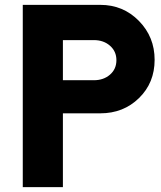

<svg xmlns="http://www.w3.org/2000/svg" viewBox="-20 -770 661 790"><path d="M392.6 -750Q486.8 -750 551.5 -684.1Q616.2 -618.2 616.2 -523.9Q616.2 -429.2 552 -366.5Q487.8 -303.7 392.6 -303.7H238.8V0H73.7V-750ZM366.2 -439.9Q406.2 -439.9 432.6 -462.9Q459 -485.8 459 -522.5Q459 -558.6 432.6 -581.8Q406.2 -605 366.2 -605H238.8V-439.9Z"/></svg>

Font: Now
Style: Bold
Weight: 700
Designer: Alfredo Marco Pradil
Foundry: Alfredo Marco Pradil
Version: Version 1.002;PS 001.002;hotconv 1.0.88;makeotf.lib2.5.64775